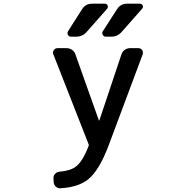

<svg xmlns="http://www.w3.org/2000/svg" viewBox="-20 -803 1040 1029"><path d="M419.9 -753.9Q438.5 -783.2 473.6 -783.2H542Q552.7 -783.2 556.6 -773.9Q560.5 -764.6 554.7 -756.8L445.3 -632.8Q422.9 -606.4 387.7 -606.4H360.4Q349.6 -606.4 344.2 -616.2Q338.9 -626 344.7 -635.7ZM607.4 -753.9Q626 -783.2 661.1 -783.2H729.5Q740.2 -783.2 744.1 -774.4Q746.1 -770.5 746.1 -766.6Q746.1 -761.7 742.2 -756.8L632.8 -632.8Q610.4 -606.4 575.2 -606.4H547.9Q536.1 -606.4 530.8 -616.2Q525.4 -626 531.2 -635.7ZM509.8 -158.2Q510.7 -157.2 511.7 -157.2Q512.7 -157.2 512.7 -158.2L630.9 -511.7Q635.7 -526.4 648.4 -535.6Q661.1 -544.9 676.8 -544.9H721.7Q734.4 -544.9 742.2 -534.2Q746.1 -528.3 746.1 -521.5Q746.1 -516.6 745.1 -512.7L562.5 -24.4Q511.7 111.3 451.2 159.2Q399.4 200.2 303.7 206.1Q302.7 206.1 301.8 206.1Q289.1 206.1 279.3 197.3Q268.6 187.5 267.6 172.9L266.6 152.3Q265.6 138.7 275.4 128.4Q285.2 118.2 298.8 117.2Q357.4 112.3 386.7 89.8Q423.8 61.5 455.1 -21.5Q457 -25.4 455.1 -29.3L265.6 -512.7Q263.7 -517.6 263.7 -521.5Q263.7 -528.3 268.6 -534.2Q275.4 -544.9 288.1 -544.9H336.9Q352.5 -544.9 365.7 -536.1Q378.9 -527.3 383.8 -512.7Z"/></svg>

Font: Gen Jyuu Gothic L Monospace Medium
Style: Regular
Weight: 500
Designer: [Source Han Sans]
Ryoko NISHIZUKA  (kana & ideographs); Paul D. Hunt (Latin, Greek & Cyrillic); Wenlong ZHANG  (bopomofo
Version: Version 1.002.20150607